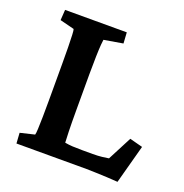

<svg xmlns="http://www.w3.org/2000/svg" viewBox="-109 -671 741 774"><g transform="rotate(20 261.5 -283.5)"><path d="M476.6 5.9Q454.1 3.9 428.7 2.9Q403.3 2 380.4 1Q357.4 0 341.8 0H41L38.1 -44.9L99.6 -59.6Q101.6 -64.5 102.5 -85Q103.5 -105.5 104 -137.7Q104.5 -169.9 104.5 -208V-364.3Q104.5 -404.3 104 -436Q103.5 -467.8 102.5 -488.3Q101.6 -508.8 99.6 -512.7L38.1 -528.3L41 -573.2H305.7L308.6 -526.4L227.5 -512.7Q226.6 -509.8 225.1 -490.7Q223.6 -471.7 222.7 -439.5Q221.7 -407.2 221.7 -364.3V-208Q221.7 -153.3 222.7 -117.7Q223.6 -82 224.6 -70.3Q240.2 -67.4 257.3 -66.4Q274.4 -65.4 298.8 -65.4H344.7Q367.2 -65.4 383.8 -67.4Q400.4 -69.3 412.1 -71.3L465.8 -174.8L521.5 -160.2Z"/></g></svg>

Font: Crimson Pro ExtraLight SemiBold
Style: Regular
Weight: 600
Version: Version 1.002